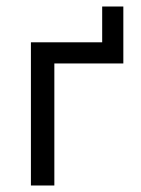

<svg xmlns="http://www.w3.org/2000/svg" viewBox="-20 -570 434 590"><path d="M75 0H147V-375H359V-550H294V-440H75Z"/></svg>

Font: Tilda Sans VF
Style: Regular
Weight: 400
Designer: ParaType Ltd
Foundry: ParaType Ltd
Version: Version 1.010